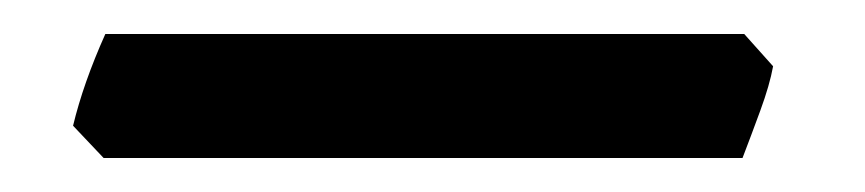

<svg xmlns="http://www.w3.org/2000/svg" viewBox="-20 22 509 113"><path d="M435 61Q433 72 427.5 87Q422 102 417 115H41L23 96Q29 71 42 42H418Z"/></svg>

Font: Ekushey Lal Sabuj
Style: Bold
Weight: 700
Designer: Al Mamun Sumon
Foundry: Al Mamun Sumon
Version: Version 1.0